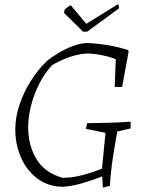

<svg xmlns="http://www.w3.org/2000/svg" viewBox="-20 -846 662 879"><path d="M451 13 448 -39Q408 -22 359.5 -8Q311 6 270 9Q202 9 152.5 -27.5Q103 -64 76.5 -124Q50 -184 50 -254Q50 -309 69 -366Q88 -423 121 -475.5Q154 -528 196 -568Q220 -587 250.5 -605Q281 -623 313 -635Q345 -647 374 -649Q397 -649 432 -645Q467 -641 503 -633.5Q539 -626 566 -617L569 -610L539 -448H505L510 -575Q484 -586 445.5 -593.5Q407 -601 377 -601Q337 -599 293.5 -583Q250 -567 219 -548Q185 -512 160.5 -464Q136 -416 122.5 -364Q109 -312 109 -265Q109 -180 147 -117.5Q185 -55 266 -32Q312 -32 360.5 -45Q409 -58 447 -74L463 -238L373 -256L379 -282Q436 -283 481 -284Q526 -285 578 -289V-258L517 -244Q510 -207 504 -170.5Q498 -134 493 -99Q488 -60 486 -33.5Q484 -7 483 5ZM360 -701 273 -787 276 -802Q282 -808 290.5 -814Q299 -820 304 -822L375 -737L519 -826Q522 -826 523.5 -818.5Q525 -811 524 -807L379 -701Z"/></svg>

Font: Labrada Lght
Style: Italic
Weight: 300
Italic angle: -7°
Designer: Mercedes Jáuregui
Foundry: Omnibus-Type Team
Version: Version 1.000; ttfautohint (v1.8.4.7-5d5b)